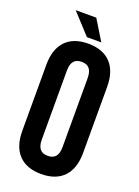

<svg xmlns="http://www.w3.org/2000/svg" viewBox="-160 -916 716 991"><g transform="rotate(20 198.0 -420.0)"><path d="M141 -539C141 -590 163 -608 198 -608C233 -608 255 -590 255 -539V-161C255 -110 233 -92 198 -92C163 -92 141 -110 141 -161ZM31 -168C31 -55 90 8 198 8C306 8 365 -55 365 -168V-532C365 -645 306 -708 198 -708C90 -708 31 -645 31 -532ZM77 -848 179 -737H258L190 -848Z"/></g></svg>

Font: Bebas Neue
Style: Bold
Weight: 700
Designer: Ryoichi Tsunekawa
Foundry: Ryoichi Tsunekawa
Version: Version 1.300